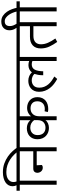

<svg xmlns="http://www.w3.org/2000/svg" viewBox="1019 -1938 918 3015"><g transform="rotate(-90 1478.5 -430.0)"><path d="M86 -579H-9V-630H77Q71 -640 66.5 -657.5Q62 -675 62 -692Q62 -726 77.5 -754.5Q93 -783 121.5 -802.5Q150 -822 191 -833Q232 -844 282 -844Q359 -844 421 -821Q483 -798 531 -764Q579 -730 613.5 -691Q648 -652 670 -621L676 -612L630 -583L620 -596Q592 -633 557.5 -668Q523 -703 481.5 -730Q440 -757 391 -773.5Q342 -790 285 -790Q208 -790 168 -758.5Q128 -727 128 -679Q128 -649 137 -630H244V-579H149V0H86Z M611 -367V-579H223V-630H769V-579H674V0H611V-313H391L396 -233Q392 -228 381.5 -223Q371 -218 353 -218Q318 -218 295.5 -243.5Q273 -269 273 -306Q273 -331 289.5 -349Q306 -367 340 -367Z M1100 -354Q1078 -383 1049 -398.5Q1020 -414 982 -414Q959 -414 937.5 -407Q916 -400 900 -386Q884 -372 874.5 -350.5Q865 -329 865 -299Q865 -239 896.5 -207Q928 -175 982 -175Q1032 -175 1066 -205.5Q1100 -236 1100 -302ZM1161 0H1099V-177Q1083 -151 1049.5 -136Q1016 -121 978 -121Q943 -121 911 -132.5Q879 -144 854 -167Q829 -190 814.5 -224Q800 -258 800 -303Q800 -343 813.5 -374Q827 -405 850.5 -426Q874 -447 905.5 -457.5Q937 -468 972 -468Q1010 -468 1043 -454.5Q1076 -441 1099 -412V-579H750V-630H1520V-579H1161V-400Q1176 -426 1212 -445Q1248 -464 1293 -464Q1326 -464 1356.5 -453.5Q1387 -443 1410.5 -422.5Q1434 -402 1447.5 -372Q1461 -342 1461 -303Q1461 -258 1446 -226Q1431 -194 1405.5 -173Q1380 -152 1346 -142Q1312 -132 1275 -132Q1264 -132 1249.5 -133.5Q1235 -135 1227 -139L1239 -189Q1254 -186 1273 -186Q1298 -186 1320.5 -192.5Q1343 -199 1359.5 -213.5Q1376 -228 1386 -250Q1396 -272 1396 -304Q1396 -355 1366 -382.5Q1336 -410 1285 -410Q1228 -410 1194.5 -374Q1161 -338 1161 -276Z M1826 -349Q1809 -368 1782 -379.5Q1755 -391 1725 -391Q1675 -391 1642.5 -361.5Q1610 -332 1610 -272Q1610 -230 1623.5 -195.5Q1637 -161 1661 -132Q1685 -103 1717 -79.5Q1749 -56 1785 -37L1747 9Q1706 -13 1669 -41.5Q1632 -70 1604.5 -105.5Q1577 -141 1561 -183.5Q1545 -226 1545 -276Q1545 -318 1559 -350Q1573 -382 1597 -403Q1621 -424 1652 -434.5Q1683 -445 1717 -445Q1758 -445 1792.5 -430Q1827 -415 1850 -389Q1870 -415 1899 -429Q1928 -443 1964 -443Q1983 -443 2000.5 -439.5Q2018 -436 2029 -431V-579H1495V-630H2187V-579H2092V0H2029V-380Q2021 -385 2007.5 -388Q1994 -391 1976 -391Q1920 -391 1894.5 -346.5Q1869 -302 1867 -211H1805Q1805 -259 1811.5 -292.5Q1818 -326 1826 -349Z M2423 -365Q2387 -365 2362 -356Q2337 -347 2321.5 -331.5Q2306 -316 2298.5 -294Q2291 -272 2291 -246Q2291 -191 2315 -136Q2339 -81 2382 -20L2328 9Q2283 -54 2254.5 -116Q2226 -178 2226 -250Q2226 -331 2273.5 -375Q2321 -419 2408 -419H2575V-579H2166V-630H2733V-579H2638V0H2575V-365Z M2511 -741Q2511 -798 2547 -833.5Q2583 -869 2649 -869Q2702 -869 2739.5 -843Q2777 -817 2802.5 -779.5Q2828 -742 2842.5 -701Q2857 -660 2863 -630H2966V-579H2871V0H2808V-579H2713V-630H2805Q2799 -657 2786 -689.5Q2773 -722 2754 -749.5Q2735 -777 2709.5 -796Q2684 -815 2652 -815Q2577 -815 2577 -733Q2577 -704 2589 -676Q2601 -648 2616 -626L2624 -614L2585 -588Q2553 -619 2532 -658.5Q2511 -698 2511 -741Z"/></g></svg>

Font: Mukta Light
Style: Regular
Weight: 300
Designer: Girish Dalvi and Yashodeep Gholap
Foundry: Ek Type
Version: Version 2.538;PS 1.002;hotconv 16.6.51;makeotf.lib2.5.65220;